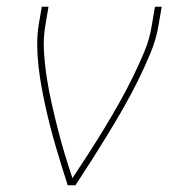

<svg xmlns="http://www.w3.org/2000/svg" viewBox="-20 -550 540 570"><path d="M181 0Q172 -28 163 -57Q154 -86 145.5 -115Q137 -144 129.5 -173Q122 -202 115.5 -231.5Q109 -261 103.5 -291Q98 -321 94.5 -351.5Q91 -382 90.5 -414Q90 -446 95 -477L104 -530H124L115 -477Q108 -437 110.5 -397Q113 -357 119 -318.5Q125 -280 133.5 -242.5Q142 -205 151.5 -167.5Q161 -130 172 -93.5Q183 -57 195 -21Q219 -57 242.5 -93.5Q266 -130 288.5 -167Q311 -204 332.5 -242Q354 -280 373 -318.5Q392 -357 408.5 -396.5Q425 -436 431 -477L440 -530H460L451 -477Q444 -434 427 -393Q410 -352 390 -311.5Q370 -271 347.5 -231.5Q325 -192 301.5 -153.5Q278 -115 253.5 -76.5Q229 -38 204 0Z"/></svg>

Font: iosevka_custom_sans_ss08 Thin
Style: Italic
Weight: 100
Italic angle: -10°
Designer: Belleve Invis
Foundry: Belleve Invis
Version: Version 10.3.0; ttfautohint (v1.8.3)